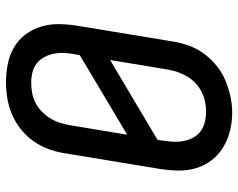

<svg xmlns="http://www.w3.org/2000/svg" viewBox="-97 -689 794 640"><g transform="rotate(90 300.0 -369.0)"><path d="M254 8Q223 8 193 2Q163 -4 137.5 -19Q112 -34 94.5 -57.5Q77 -81 68.5 -109.5Q60 -138 60.5 -169Q61 -200 66 -231L118 -546Q122 -573 131.5 -600Q141 -627 158 -650.5Q175 -674 198 -693Q221 -712 247.5 -723Q274 -734 301 -740Q328 -746 356 -746Q387 -746 416.5 -738.5Q446 -731 471 -716Q496 -701 514 -677.5Q532 -654 540.5 -625.5Q549 -597 548.5 -566Q548 -535 543 -504L491 -189Q487 -162 477.5 -135.5Q468 -109 451.5 -85Q435 -61 412 -42.5Q389 -24 362.5 -12.5Q336 -1 308.5 3.5Q281 8 254 8ZM180 -339 446 -497 449 -518Q452 -535 452.5 -552.5Q453 -570 449.5 -586.5Q446 -603 438 -617.5Q430 -632 416.5 -641.5Q403 -651 386 -655Q369 -659 352 -659Q335 -659 318.5 -655.5Q302 -652 286 -644Q270 -636 257 -623.5Q244 -611 235 -596Q226 -581 220.5 -565Q215 -549 212 -532ZM255 -76Q272 -76 289 -79Q306 -82 322 -90Q338 -98 351 -110.5Q364 -123 373.5 -138Q383 -153 388.5 -169.5Q394 -186 397 -203L429 -396L164 -238L160 -217Q157 -200 156.5 -182.5Q156 -165 159.5 -149Q163 -133 171 -118.5Q179 -104 192 -94Q205 -84 221.5 -80Q238 -76 255 -76Q255 -76 255 -76Q255 -76 255 -76Z"/></g></svg>

Font: Iosevka Slab Medium Extended
Style: Italic
Weight: 500
Width: 7
Italic angle: -9°
Monospace: yes
Designer: Belleve Invis
Foundry: Belleve Invis
Version: Version 11.1.0; ttfautohint (v1.8.3)